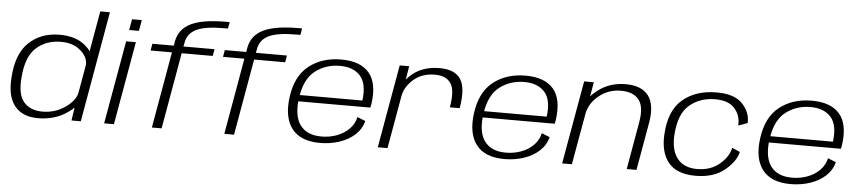

<svg xmlns="http://www.w3.org/2000/svg" viewBox="-45 -1071 6077 1356"><g transform="rotate(5 2993.5 -393.0)"><path d="M484.5 0 498.5 -92Q477 -71.5 445 -50.5Q360.5 4.5 246.5 4.5Q136 4.5 81.2 -64Q26.5 -132.5 36 -262.5Q45.5 -433.5 131.5 -514.8Q217.5 -596 349 -596Q462 -596 529 -541Q555 -519.5 569.5 -498.5L620 -785H688.5L550.5 0ZM516.5 -198.5 551.5 -397Q556.5 -451 506.5 -497Q452.5 -547 363 -547Q259 -547 188 -483.8Q117 -420.5 106.5 -270Q96 -152 141.5 -98.2Q187 -44.5 274.5 -44.5Q364 -44.5 435.5 -94.5Q504 -142 516.5 -198.5Z M716 0 820.5 -590.5H889.5L785.5 0ZM848.5 -749.5H917.5L904 -672H834.5Z M1054.5 0 1149.5 -541H998L1006.5 -589.5H1158.5L1163.5 -619.5Q1179 -708 1262.8 -748.8Q1346.5 -789.5 1510 -789.5H1537L1529 -743H1500Q1369 -743 1306.5 -713.5Q1244 -684 1232.5 -618.5L1226.5 -589.5H1447L1438.5 -541H1218.5L1123.5 0ZM1568 0 1663 -541H1511.5L1520 -589.5H1672L1677 -619.5Q1692.5 -708 1776.2 -748.8Q1860 -789.5 2023.5 -789.5H2050.5L2042.5 -743H2013.5Q1882.5 -743 1820 -713.5Q1757.5 -684 1746 -618.5L1740 -589.5H1960.5L1952 -541H1732L1637 0Z M2246.5 5Q2108.5 5 2047.2 -73.8Q1986 -152.5 2004.5 -296.5Q2024.5 -449.5 2117 -522.2Q2209.5 -595 2346 -595Q2481.5 -595 2543.8 -522Q2606 -449 2584.5 -299.5Q2582 -284 2579 -274.5H2068.5Q2058.5 -163.5 2102 -105Q2150 -41 2252.5 -41Q2310.5 -41 2361.5 -60Q2412.5 -79 2448 -114.8Q2483.5 -150.5 2494.5 -200L2552 -177Q2537 -119 2492.2 -78.2Q2447.5 -37.5 2383.2 -16.2Q2319 5 2246.5 5ZM2075 -319.5H2519Q2534 -437 2487 -492Q2438 -549.5 2340.5 -549.5Q2240 -549.5 2165 -491.5Q2096 -438 2075 -319.5Z M3138.5 -325.5Q3160 -446 3127 -496Q3094 -546 3014 -546Q2922.5 -546 2862.5 -493.5Q2807.5 -445.5 2792.5 -383L2725 0H2656L2760 -589.5H2827L2811.5 -494Q2830 -516 2855 -536Q2930 -595 3044 -595Q3153 -595 3193 -531Q3233 -467 3208 -325.5Z M3553.5 5Q3415.5 5 3354.2 -73.8Q3293 -152.5 3311.5 -296.5Q3331.5 -449.5 3424 -522.2Q3516.5 -595 3653 -595Q3788.5 -595 3850.8 -522Q3913 -449 3891.5 -299.5Q3889 -284 3886 -274.5H3375.5Q3365.5 -163.5 3409 -105Q3457 -41 3559.5 -41Q3617.5 -41 3668.5 -60Q3719.5 -79 3755 -114.8Q3790.5 -150.5 3801.5 -200L3859 -177Q3844 -119 3799.2 -78.2Q3754.5 -37.5 3690.2 -16.2Q3626 5 3553.5 5ZM3382 -319.5H3826Q3841 -437 3794 -492Q3745 -549.5 3647.5 -549.5Q3547 -549.5 3472 -491.5Q3403 -438 3382 -319.5Z M3963 0 4067.5 -590.5H4136L4118.5 -489Q4137.5 -510 4163 -530Q4246.5 -596.5 4362 -596.5Q4476.5 -596.5 4524.2 -531.5Q4572 -466.5 4550 -340L4490 0H4421L4480 -337Q4499.5 -447 4460 -497.2Q4420.5 -547.5 4332.5 -547.5Q4244 -547.5 4176.5 -492.5Q4116 -444 4098 -371.5L4032 0Z M4908.5 5Q4775 5 4715.8 -67.8Q4656.5 -140.5 4664.5 -268.5Q4674 -438 4767.2 -516.2Q4860.5 -594.5 5007 -594.5Q5134.5 -594.5 5191 -533.8Q5247.5 -473 5243.5 -398L5178.5 -374.5Q5184 -443.5 5140.5 -494.5Q5097 -545.5 5001 -545.5Q4894 -545.5 4819.5 -482.8Q4745 -420 4735.5 -272Q4728 -163 4774.8 -103.2Q4821.5 -43.5 4914.5 -43.5Q5010.5 -43.5 5074 -97Q5137.5 -150.5 5150 -214.5L5206.5 -190Q5190.5 -121 5113.2 -58Q5036 5 4908.5 5Z M5582.5 5Q5444.5 5 5383.2 -73.8Q5322 -152.5 5340.5 -296.5Q5360.5 -449.5 5453 -522.2Q5545.5 -595 5682 -595Q5817.5 -595 5879.8 -522Q5942 -449 5920.5 -299.5Q5918 -284 5915 -274.5H5404.5Q5394.5 -163.5 5438 -105Q5486 -41 5588.5 -41Q5646.5 -41 5697.5 -60Q5748.5 -79 5784 -114.8Q5819.5 -150.5 5830.5 -200L5888 -177Q5873 -119 5828.2 -78.2Q5783.5 -37.5 5719.2 -16.2Q5655 5 5582.5 5ZM5411 -319.5H5855Q5870 -437 5823 -492Q5774 -549.5 5676.5 -549.5Q5576 -549.5 5501 -491.5Q5432 -438 5411 -319.5Z"/></g></svg>

Font: Anybody ExtraExpanded Light
Style: Italic
Weight: 300
Width: 8
Italic angle: -10°
Designer: Tyler Finck
Foundry: Etcetera Type Company
Version: Version 1.010; ttfautohint (v1.8.3) -l 8 -r 50 -G 200 -x 14 